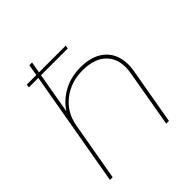

<svg xmlns="http://www.w3.org/2000/svg" viewBox="-193 -861 1001 1001"><g transform="rotate(-45 308.0 -360.0)"><path d="M176 -720H196L70 0H50ZM356 -524Q426 -524 471 -496.5Q516 -469 533 -421.5Q550 -374 540 -315L485 0H465L520 -317Q535 -404 490.5 -454.5Q446 -505 352 -505Q266 -505 203.5 -455.5Q141 -406 127 -325L124 -379Q153 -446 215 -485Q277 -524 356 -524ZM382 -658 379 -640H92L95 -658Z"/></g></svg>

Font: Fixel Italic Variable 20240409 Display Thin
Style: Italic
Weight: 100
Italic angle: -10°
Designer: AlfaBravo + MacPaw
Foundry: Kyrylo Tkachov, Marchela Mozhyna, Serhii Makarenko, Maria Weinstein, Zakhar Kryvoshyya
Version: Version 1.211;Glyphs 3.2 (3225)